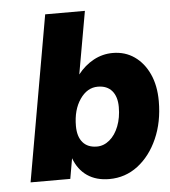

<svg xmlns="http://www.w3.org/2000/svg" viewBox="-52 -747 717 809"><g transform="rotate(-5 307.0 -342.5)"><path d="M169 -700H337L290 -435Q319 -472 357 -492.5Q395 -513 438 -513Q490 -513 529.5 -485.5Q569 -458 591.5 -409Q614 -360 614 -294Q614 -206 583 -136Q552 -66 499 -25.5Q446 15 378 15Q323 15 285 -11Q247 -37 229 -86L214 0H46ZM444 -284Q444 -328 423 -352.5Q402 -377 363 -377Q318 -377 287.5 -332.5Q257 -288 257 -220Q257 -175 278 -150.5Q299 -126 338 -126Q367 -126 391.5 -146.5Q416 -167 430 -203Q444 -239 444 -284Z"/></g></svg>

Font: Overused Grotesk ExtraBold
Style: Italic
Weight: 800
Italic angle: -10°
Version: Version 0.003